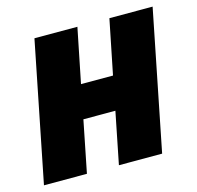

<svg xmlns="http://www.w3.org/2000/svg" viewBox="-85 -615 720 702"><g transform="rotate(-15 274.5 -264.0)"><path d="M445.3 0H281.7L320.8 -195.8H199.7L160.6 0H-2L103.5 -528.3H266.1L224.6 -322.3H345.7L387.2 -528.3H550.8Z"/></g></svg>

Font: Roboto-BlackItalic
Style: Italic
Weight: 900
Italic angle: -12°
Designer: Google
Version: Version 1.100141; 2013